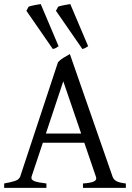

<svg xmlns="http://www.w3.org/2000/svg" viewBox="-20 -903 635 923"><path d="M200.7 -261.2H370.1L284.2 -512.2ZM378.9 0V-21Q417 -23.4 432.1 -31Q447.3 -38.6 440.9 -54.2L385.3 -216.8H186L131.8 -54.2Q127.4 -39.1 145.3 -32.2Q163.1 -25.4 203.1 -21V0H0V-21Q33.2 -26.9 52.5 -33.4Q71.8 -40 77.1 -54.2L258.8 -604Q270 -616.2 286.6 -626.2Q303.2 -636.2 315.9 -643.1L521 -54.2Q525.4 -40.5 539.3 -32.5Q553.2 -24.4 585 -21V0ZM249 -851.1 259.8 -871.1Q264.6 -873 272.2 -874.8Q279.8 -876.5 287.8 -878.2Q295.9 -879.9 304 -881.1Q312 -882.3 317.9 -883.3L403.8 -680.7Q394 -674.8 389.2 -672.1Q384.3 -669.4 376 -667.5ZM106.9 -851.1 117.7 -871.1Q123 -873 130.4 -874.8Q137.7 -876.5 145.8 -878.2Q153.8 -879.9 161.9 -881.1Q169.9 -882.3 175.8 -883.3L261.7 -680.7Q252.9 -674.8 248 -672.1Q243.2 -669.4 233.9 -667.5Z"/></svg>

Font: Gentium
Style: Regular
Weight: 400
Designer: J. Victor Gaultney
Version: Version 1.03; 2011; OFL 1.1 release